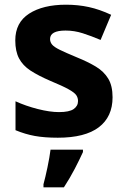

<svg xmlns="http://www.w3.org/2000/svg" viewBox="-20 -576 537 817"><path d="M459 -162Q459 -79 400.5 -34.5Q342 10 226 10Q169 10 128 2.5Q87 -5 46 -22V-145Q90 -125 141 -112Q192 -99 231 -99Q275 -99 293.5 -112Q312 -125 312 -146Q312 -160 304.5 -171Q297 -182 272 -196Q247 -210 194 -232Q143 -254 110 -275.5Q77 -297 61 -327.5Q45 -358 45 -404Q45 -480 104 -518Q163 -556 261 -556Q312 -556 358 -546Q404 -536 453 -513L408 -406Q368 -423 332 -434.5Q296 -446 259 -446Q193 -446 193 -410Q193 -397 201.5 -386.5Q210 -376 234.5 -364Q259 -352 307 -332Q354 -313 388 -292.5Q422 -272 440.5 -241.5Q459 -211 459 -162ZM333 71Q318 104 298 142.5Q278 181 252 221H165V208Q173 179 182 136Q191 93 195 61H333Z"/></svg>

Font: Noto Sans Ethiopic
Style: Bold
Weight: 700
Designer: Monotype Design Team
Foundry: Monotype Imaging Inc.
Version: Version 2.102; ttfautohint (v1.8.4.7-5d5b)